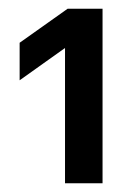

<svg xmlns="http://www.w3.org/2000/svg" viewBox="-20 -800 290 440"><path d="M129 -380V-690L25 -616V-702L135 -780H215V-380Z"/></svg>

Font: Golos Text
Style: Regular
Weight: 400
Designer: A.Korolkova, Vitaly Kuzmin
Foundry: ParaType Ltd
Version: Version 2.004